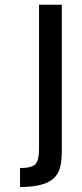

<svg xmlns="http://www.w3.org/2000/svg" viewBox="-20 -582 337 790"><path d="M62.5 109.4Q109.9 109.4 125.5 93.8Q140.6 78.6 140.6 31.2V-562.5H234.4V31.2Q234.4 72.3 229.5 96.7Q224.6 125 207 145.5Q170.9 187.5 62.5 187.5Z"/></svg>

Font: Michroma+
Style: Regular
Weight: 400
Designer: beogot
Foundry: beogot
Version: Version